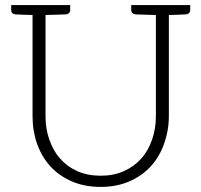

<svg xmlns="http://www.w3.org/2000/svg" viewBox="-20 -727 791 755"><path d="M644 -707H593H496V-688C496 -677 503 -671 516 -670H528C535 -670 545 -669 557 -669C569 -669 581 -668 593 -668V-270C593 -237 588 -207 578 -178C568 -149 554 -124 535 -103C516 -82 494 -66 467 -54C440 -42 410 -36 376 -36C342 -36 311 -42 284 -54C257 -66 234 -83 216 -104C197 -125 184 -150 174 -178C164 -206 159 -237 159 -270V-668C171 -668 183 -669 195 -669C207 -669 217 -670 224 -670H236C249 -671 256 -677 256 -688V-707H159H108H24V-688C24 -677 30 -671 43 -670H53C58 -670 65 -669 75 -669C85 -669 96 -668 108 -668V-270C108 -231 114 -195 126 -161C138 -127 156 -97 179 -72C202 -47 231 -27 264 -13C297 1 335 8 376 8C417 8 454 1 487 -13C520 -27 549 -47 572 -72C595 -97 613 -127 625 -161C637 -195 644 -231 644 -270V-668C656 -668 666 -669 676 -669C686 -669 694 -670 699 -670H708C721 -671 728 -677 728 -688V-707Z"/></svg>

Font: SVN-Aleo
Style: Light
Weight: 300
Designer: Alessio Laiso
Version: Version 1.2.2